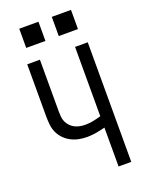

<svg xmlns="http://www.w3.org/2000/svg" viewBox="-172 -1027 844 1109"><g transform="rotate(-20 250.0 -472.0)"><path d="M358 0V-239Q331 -232 303 -227Q275 -222 247 -222Q221 -222 196 -227Q171 -232 148 -244Q125 -256 107 -275Q89 -294 79 -317Q69 -340 66.5 -366Q64 -392 64 -417V-735H142V-417Q142 -401 143.5 -384Q145 -367 152 -352Q159 -337 170.5 -325Q182 -313 197 -305.5Q212 -298 228.5 -295Q245 -292 261 -292Q286 -292 310.5 -297Q335 -302 358 -309V-735H436V0ZM291 -826V-944H409V-826ZM91 -826V-944H209V-826Z"/></g></svg>

Font: Iosevka SS04
Style: Regular
Weight: 400
Monospace: yes
Designer: Belleve Invis
Foundry: Belleve Invis
Version: Version 19.0.0; ttfautohint (v1.8.4)